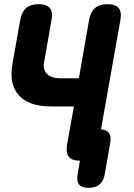

<svg xmlns="http://www.w3.org/2000/svg" viewBox="-20 -760 640 920"><path d="M334 -250H224Q119 -250 71 -302.5Q23 -355 39 -450L77 -665Q84 -703 105.5 -721.5Q127 -740 165 -740Q203 -740 218.5 -721.5Q234 -703 227 -665L191 -460Q185 -426 205.5 -405.5Q226 -385 267 -385H358L407 -665Q414 -703 435.5 -721.5Q457 -740 495 -740Q533 -740 548.5 -721.5Q564 -703 557 -665L464 -140Q490 -138 501 -124Q514 -108 508 -75L482 75Q476 108 457 124Q438 140 405 140Q372 140 359 124Q346 108 352 75L363 10Q325 10 310 -8.5Q295 -27 301 -65Z"/></svg>

Font: Maple Mono NL ExtraBold
Style: Italic
Weight: 800
Italic angle: -10°
Monospace: yes
Designer: subframe7536
Version: Version 7.000